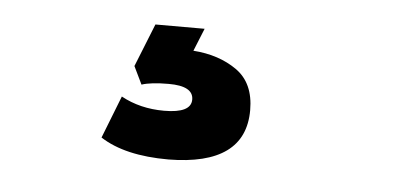

<svg xmlns="http://www.w3.org/2000/svg" viewBox="-30 -47 662 311"><g transform="rotate(5 301.0 108.0)"><path d="M252 216Q181 216 141 190L168 121Q199 138 238 138Q282 138 282 116Q282 94 242 94Q213 94 198 99L184 70L212 0H292L277 37Q319 40 348 60.5Q377 81 377 125Q377 215 252 216Z"/></g></svg>

Font: Tanohe Sans Black
Style: Regular
Weight: 900
Designer: Village Type and Design LLC & Cristiano Sobral
Foundry: Cooper Hewitt Smithsonian Design Museum
Version: Version 1.00;March 11, 2020;FontCreator 12.0.0.2522 64-bit; 